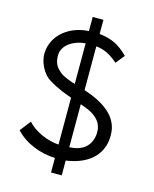

<svg xmlns="http://www.w3.org/2000/svg" viewBox="-131 -902 861 1074"><g transform="rotate(15 299.5 -364.5)"><path d="M537 -168C538 -180 539 -191 539 -202C539 -302 461 -356 378 -391L332 -408V-661C380 -658 424 -632 459 -600L500 -651C448 -703 404 -725 332 -733V-815H270V-733C167 -729 68 -662 62 -553C59 -508 86 -437 137 -408C162 -392 188 -380 215 -368L270 -347V-76C209 -79 128 -112 88 -160L39 -97C99 -33 185 -2 270 2V86H332V0C431 -13 521 -63 537 -168ZM250 -433C194 -454 186 -461 170 -477C146 -497 138 -526 138 -557C138 -623 212 -659 270 -662V-427ZM332 -77V-326C376 -311 424 -293 449 -250C461 -225 461 -213 461 -198V-188C454 -113 403 -80 332 -77Z"/></g></svg>

Font: Spoqa Han Sans Neo Regular
Style: Regular
Weight: 400
Designer: [Spoqa Han Sans Neo] Dong-huui Kim  Younghwa Kang  Yujin Lee  [Noto Sans] Ryoko NISHIZUKA  (kana & ideographs); Paul D. 
Foundry: Spoqa (http://www.spoqa-han-sans.com)
Version: Version 1.000